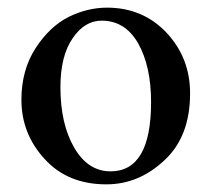

<svg xmlns="http://www.w3.org/2000/svg" viewBox="-20 -470 553 502"><path d="M260 -450Q353 -450 415 -385Q477 -319 477 -226Q477 -113 410 -51Q343 12 258 12Q157 12 97 -54Q36 -120 36 -209Q36 -287 73 -344Q110 -401 160 -426Q209 -450 260 -450ZM246 -416Q201 -416 170 -370Q138 -324 138 -242Q138 -146 174 -84Q210 -22 269 -22Q375 -22 375 -203Q375 -297 341 -357Q307 -416 246 -416Z"/></svg>

Font: Shafarik
Style: Regular
Weight: 400
Version: Version 1.001; ttfautohint (v1.8.4.7-5d5b)